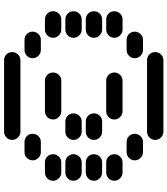

<svg xmlns="http://www.w3.org/2000/svg" viewBox="40 -770 820 940"><g transform="rotate(-90 450.0 -300.0)"><path d="M235 50Q235 66 247 78Q259 90 275 90H625Q642 90 653.5 78Q665 66 665 50Q665 33 653.5 21.5Q642 10 625 10H275Q259 10 247 21.5Q235 33 235 50ZM635 -50Q635 -34 647 -22Q659 -10 675 -10H725Q742 -10 753.5 -22Q765 -34 765 -50Q765 -67 753.5 -78.5Q742 -90 725 -90H675Q659 -90 647 -78.5Q635 -67 635 -50ZM135 -50Q135 -34 147 -22Q159 -10 175 -10H225Q242 -10 253.5 -22Q265 -34 265 -50Q265 -67 253.5 -78.5Q242 -90 225 -90H175Q159 -90 147 -78.5Q135 -67 135 -50ZM735 -150Q735 -134 747 -122Q759 -110 775 -110H825Q842 -110 853.5 -122Q865 -134 865 -150Q865 -167 853.5 -178.5Q842 -190 825 -190H775Q759 -190 747 -178.5Q735 -167 735 -150ZM335 -150Q335 -134 347 -122Q359 -110 375 -110H525Q542 -110 553.5 -122Q565 -134 565 -150Q565 -167 553.5 -178.5Q542 -190 525 -190H375Q359 -190 347 -178.5Q335 -167 335 -150ZM35 -150Q35 -134 47 -122Q59 -110 75 -110H125Q142 -110 153.5 -122Q165 -134 165 -150Q165 -167 153.5 -178.5Q142 -190 125 -190H75Q59 -190 47 -178.5Q35 -167 35 -150ZM735 -250Q735 -234 747 -222Q759 -210 775 -210H825Q842 -210 853.5 -222Q865 -234 865 -250Q865 -267 853.5 -278.5Q842 -290 825 -290H775Q759 -290 747 -278.5Q735 -267 735 -250ZM235 -250Q235 -234 247 -222Q259 -210 275 -210H325Q342 -210 353.5 -222Q365 -234 365 -250Q365 -267 353.5 -278.5Q342 -290 325 -290H275Q259 -290 247 -278.5Q235 -267 235 -250ZM35 -250Q35 -234 47 -222Q59 -210 75 -210H125Q142 -210 153.5 -222Q165 -234 165 -250Q165 -267 153.5 -278.5Q142 -290 125 -290H75Q59 -290 47 -278.5Q35 -267 35 -250ZM735 -350Q735 -334 747 -322Q759 -310 775 -310H825Q842 -310 853.5 -322Q865 -334 865 -350Q865 -367 853.5 -378.5Q842 -390 825 -390H775Q759 -390 747 -378.5Q735 -367 735 -350ZM235 -350Q235 -334 247 -322Q259 -310 275 -310H325Q342 -310 353.5 -322Q365 -334 365 -350Q365 -367 353.5 -378.5Q342 -390 325 -390H275Q259 -390 247 -378.5Q235 -367 235 -350ZM35 -350Q35 -334 47 -322Q59 -310 75 -310H125Q142 -310 153.5 -322Q165 -334 165 -350Q165 -367 153.5 -378.5Q142 -390 125 -390H75Q59 -390 47 -378.5Q35 -367 35 -350ZM735 -450Q735 -434 747 -422Q759 -410 775 -410H825Q842 -410 853.5 -422Q865 -434 865 -450Q865 -467 853.5 -478.5Q842 -490 825 -490H775Q759 -490 747 -478.5Q735 -467 735 -450ZM335 -450Q335 -434 347 -422Q359 -410 375 -410H525Q542 -410 553.5 -422Q565 -434 565 -450Q565 -467 553.5 -478.5Q542 -490 525 -490H375Q359 -490 347 -478.5Q335 -467 335 -450ZM35 -450Q35 -434 47 -422Q59 -410 75 -410H125Q142 -410 153.5 -422Q165 -434 165 -450Q165 -467 153.5 -478.5Q142 -490 125 -490H75Q59 -490 47 -478.5Q35 -467 35 -450ZM635 -550Q635 -534 647 -522Q659 -510 675 -510H725Q742 -510 753.5 -522Q765 -534 765 -550Q765 -567 753.5 -578.5Q742 -590 725 -590H675Q659 -590 647 -578.5Q635 -567 635 -550ZM135 -550Q135 -534 147 -522Q159 -510 175 -510H225Q242 -510 253.5 -522Q265 -534 265 -550Q265 -567 253.5 -578.5Q242 -590 225 -590H175Q159 -590 147 -578.5Q135 -567 135 -550ZM235 -650Q235 -634 247 -622Q259 -610 275 -610H625Q642 -610 653.5 -622Q665 -634 665 -650Q665 -667 653.5 -678.5Q642 -690 625 -690H275Q259 -690 247 -678.5Q235 -667 235 -650Z"/></g></svg>

Font: Matrix Sans Raster
Style: Regular
Weight: 400
Designer: Brad Neil
Version: Version 1.100